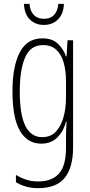

<svg xmlns="http://www.w3.org/2000/svg" viewBox="-20 -739 470 1001"><path d="M201 -539Q253 -539 282 -511Q311 -483 324 -445H327L332 -529H361V29Q361 134 317.5 188Q274 242 179 242Q114 242 63 211V173Q92 190 119 198.5Q146 207 179 207Q251 207 287.5 166Q324 125 324 33V-8Q324 -30 324.5 -52Q325 -74 327 -104H324Q311 -54 278.5 -22Q246 10 195 10Q123 10 84 -57Q45 -124 45 -263Q45 -393 83 -466Q121 -539 201 -539ZM205 -504Q138 -504 110.5 -438.5Q83 -373 83 -263Q83 -140 112.5 -82Q142 -24 200 -24Q245 -24 272 -53.5Q299 -83 311.5 -129.5Q324 -176 324 -226V-317Q324 -370 312 -412.5Q300 -455 273.5 -479.5Q247 -504 205 -504ZM313 -719Q312 -669 283.5 -639Q255 -609 208 -609Q165 -609 136 -637Q107 -665 105 -719H134Q136 -683 155.5 -662Q175 -641 209 -641Q244 -641 263 -662.5Q282 -684 284 -719Z"/></svg>

Font: Noto Sans Tamil ExtraCondensed ExtraLight
Style: Regular
Weight: 200
Width: 2
Designer: Jelle Bosma - Monotype Design Team
Foundry: Monotype Imaging Inc.
Version: Version 2.004; ttfautohint (v1.8.4.7-5d5b)